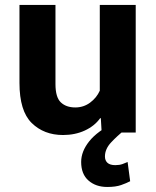

<svg xmlns="http://www.w3.org/2000/svg" viewBox="-20 -535 631 775"><path d="M58.6 -200.4V-515.1H203.9V-195.6Q203.9 -142.3 225.5 -121.8Q247.1 -101.3 283.9 -101.3Q317.4 -101.3 343.6 -120.7Q369.9 -140.1 382.8 -168.9V-515.1H527.8V0H390.4L387 -57.9H384.3Q361.8 -26.4 322.4 -8.2Q283 10 234.4 10Q157.5 10 108 -38.5Q58.6 -86.9 58.6 -200.4ZM443.1 -40.5 483.2 -10.3Q453.4 13.2 428.5 39.8Q403.6 66.4 403.6 96.7Q403.6 112.8 413.8 122.2Q424.1 131.6 445.6 131.6Q462.2 131.6 474.7 127.1Q487.3 122.6 495.1 118.9L505.4 196.5Q490.7 204.3 468.8 212Q446.8 219.7 413.1 219.7Q366.9 219.7 337.3 193.8Q307.6 168 307.6 118.7Q307.6 76.2 340.2 35.3Q372.8 -5.6 443.1 -40.5Z"/></svg>

Font: RobotoFlex
Style: Regular
Weight: 400
Designer: Berlow after Robertson
Foundry: Google
Version: Version 2.136